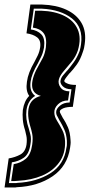

<svg xmlns="http://www.w3.org/2000/svg" viewBox="-82 -694 393 841"><path d="M-62 127 -44 0Q-15 -5 7 -17Q29 -29 34 -60Q37 -83 33.5 -99Q30 -115 28 -123Q20 -147 18 -169.5Q16 -192 18 -212Q24 -252 46 -274Q30 -296 36 -336Q41 -375 69 -423Q75 -434 83 -450.5Q91 -467 94 -487Q98 -517 80.5 -530.5Q63 -544 34 -548L51 -674H103Q164 -672 208.5 -651.5Q253 -631 275 -593.5Q297 -556 289 -501Q288 -494 286.5 -486Q285 -478 281 -467Q270 -433 254.5 -411.5Q239 -390 223 -373V-374Q215 -364 208.5 -355.5Q202 -347 200 -342Q197 -335 211 -329Q224 -322 251 -322L237 -226Q211 -226 196 -220Q180 -213 180 -206Q180 -201 185 -193L195 -174V-175Q206 -158 215.5 -136.5Q225 -115 227 -80Q228 -70 227 -62Q226 -54 225 -47Q213 34 148.5 78Q84 122 -8 126L-14 127ZM-43 108H-12Q-9 107 -6 107Q78 103 138.5 65Q199 27 209 -47Q210 -51 210.5 -54.5Q211 -58 211 -62V-77Q209 -106 200 -126Q191 -146 181 -163V-162L170 -183Q164 -192 164 -203Q164 -217 180.5 -231Q197 -245 223 -245L231 -303Q205 -303 192 -317Q179 -331 184 -345Q187 -356 196 -366L213 -386V-385Q227 -402 241.5 -422Q256 -442 267 -471Q269 -479 270.5 -486Q272 -493 273 -501Q283 -574 233.5 -613Q184 -652 101 -656H66L53 -565Q82 -561 99 -543.5Q116 -526 111 -487Q106 -460 98 -445L84 -417Q56 -369 52 -336Q46 -294 72 -274Q40 -254 34 -212Q29 -173 44 -131L51 -105Q56 -87 51 -60Q45 -19 22 -3Q-1 13 -30 17ZM-33 99 -22 25Q9 20 31 1.5Q53 -17 59 -60Q63 -89 59 -108Q55 -127 52 -136Q35 -190 45 -226.5Q55 -263 97 -274Q59 -284 58.5 -321Q58 -358 90 -412Q96 -422 105.5 -440.5Q115 -459 119 -487Q124 -530 108.5 -549.5Q93 -569 62 -573L72 -647H99Q159 -645 200.5 -624Q242 -603 258.5 -565Q275 -527 259 -473Q250 -446 232 -424Q214 -402 197.5 -383Q181 -364 176 -347Q171 -328 183 -311Q195 -294 222 -294L216 -254Q189 -254 172 -237Q155 -220 156 -201Q156 -184 167.5 -165.5Q179 -147 190.5 -125Q202 -103 203 -75Q205 -21 177.5 17Q150 55 103 75Q56 95 -4 98L-18 99Z"/></svg>

Font: Alumni Sans Collegiate One
Style: Italic
Weight: 400
Italic angle: -8°
Designer: Robert E. Leuschke
Foundry: Robert E. Leuschke
Version: Version 1.100